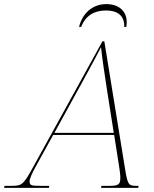

<svg xmlns="http://www.w3.org/2000/svg" viewBox="-82 -915 750 935"><path d="M303 -784H313C335 -839 377 -864 434 -864C490 -864 525 -839 523 -784H533C545 -849 507 -895 436 -895C367 -895 319 -849 303 -784ZM-62 0H156L158 -10H113C71 -10 62 -12 62 -32C62 -46 77 -77 91 -102L177 -258H474L499 -98C500 -91 504 -65 504 -50C504 -17 496 -10 450 -10H412L410 0H591L593 -10H580C544 -10 539 -16 526 -99L426 -714H417L84 -110C32 -15 26 -10 -26 -10H-60ZM317 -512C372 -613 384 -635 410 -685C415 -634 429 -543 438 -484L472 -268H183Z"/></svg>

Font: Noto Serif Display Thin
Style: Italic
Weight: 100
Italic angle: -12°
Designer: Monotype Design Team
Foundry: Monotype Imaging Inc.
Version: Version 2.009